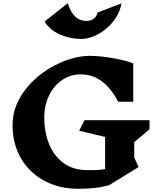

<svg xmlns="http://www.w3.org/2000/svg" viewBox="-20 -1153 981 1193"><path d="M814 -175 841 -115 657 -2Q608 11 563 15.5Q518 20 466 20Q346 20 253 -31Q160 -82 109 -171.5Q58 -261 58 -375Q58 -492 134 -591.5Q210 -691 323.5 -748.5Q437 -806 539 -806Q601 -806 685 -791Q769 -776 808 -759V-521H714Q626 -691 481 -691Q418 -691 366.5 -656Q315 -621 285 -560Q255 -499 255 -423Q255 -334 284.5 -259.5Q314 -185 374 -140.5Q434 -96 522 -96Q526 -96 559.5 -96Q593 -96 633 -102V-302L472 -341L505 -406H909V-350L814 -270ZM483 -911Q414 -911 351 -939.5Q288 -968 257 -1019L401 -1133Q435 -1023 516 -1023Q545 -1023 563 -1037Q581 -1051 586 -1075L734 -1132Q726 -1075 687 -1024Q648 -973 592.5 -942Q537 -911 483 -911Z"/></svg>

Font: InknutAntiqua
Style: Bold
Weight: 700
Designer: Claus Eggers Srensen
Foundry: Claus Eggers Srensen
Version: Version 1.000; ttfautohint (v1.2) -l 7 -r 28 -G 50 -x 13 -D 